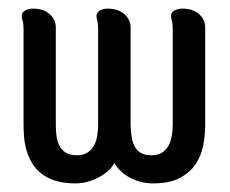

<svg xmlns="http://www.w3.org/2000/svg" viewBox="-20 -402 538 450"><path d="M210 -333Q210 -347.2 208 -353.5Q206.1 -359.9 206.1 -365.2Q206.1 -372.6 213.6 -377.2Q221.2 -381.8 231.9 -381.8Q256.8 -381.8 271.5 -368.9Q286.1 -356 286.1 -337.9V-108.9Q286.6 -93.3 288.8 -80.1Q291 -66.9 296.4 -57.6Q301.8 -48.3 311 -43.2Q320.3 -38.1 335 -38.1Q349.1 -38.1 358.6 -43.7Q368.2 -49.3 374 -59.1Q379.9 -68.8 382.3 -81.8Q384.8 -94.7 384.8 -108.9V-333Q384.8 -347.2 382.8 -353.5Q380.9 -359.9 380.9 -365.2Q380.9 -372.6 388.7 -377.2Q396.5 -381.8 407.2 -381.8Q432.1 -381.8 446.5 -368.9Q460.9 -356 460.9 -337.9V-108.9Q460.9 -85.4 456.3 -61.3Q451.7 -37.1 438.5 -17.3Q425.3 2.4 401.4 15.1Q377.4 27.8 338.9 27.8Q322.8 27.8 308.6 23.9Q294.4 20 282.7 13.4Q271 6.8 262.2 -1.7Q253.4 -10.3 248 -20Q243.2 -10.3 233.6 -1.7Q224.1 6.8 211.9 13.4Q199.7 20 185.5 23.9Q171.4 27.8 157.2 27.8Q129.4 27.8 109.6 21.5Q89.8 15.1 76.2 4.2Q62.5 -6.8 54.4 -21Q46.4 -35.2 42 -50.3Q37.6 -65.4 36.4 -81.1Q35.2 -96.7 35.2 -109.9V-333Q35.2 -347.2 33 -353.5Q30.8 -359.9 30.8 -365.2Q30.8 -372.6 38.6 -377.2Q46.4 -381.8 57.1 -381.8Q82 -381.8 96.4 -368.9Q110.8 -356 110.8 -337.9V-108.9Q110.8 -95.7 112.5 -82.8Q114.3 -69.8 119.4 -60.1Q124.5 -50.3 134.3 -44.2Q144 -38.1 160.2 -38.1Q174.3 -38.1 183.8 -43.7Q193.4 -49.3 199.2 -59.1Q205.1 -68.8 207.5 -81.8Q210 -94.7 210 -108.9Z"/></svg>

Font: Grand Hotel
Style: Regular
Weight: 400
Designer: Brian J. Bonislawsky & Jim Lyles for Astigmatic (AOETI)
Foundry: Astigmatic (AOETI)
Version: Version 001.000